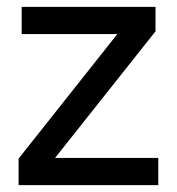

<svg xmlns="http://www.w3.org/2000/svg" viewBox="-20 -538 514 558"><path d="M440 0V-79H140L432 -447V-518H43V-439H321L34 -77V0Z"/></svg>

Font: IBM Plex Thai Looped Text
Style: Regular
Weight: 450
Designer: Mike Abbink, Paul van der Laan, Pieter van Rosmalen, Ben Mitchell, Mark Frömberg
Foundry: Bold Monday
Version: Version 1.0